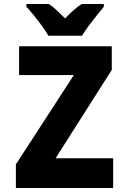

<svg xmlns="http://www.w3.org/2000/svg" viewBox="-20 -947 640 967"><path d="M60 0V-119L352 -569H76V-714H543V-595L260 -150H550V0ZM224 -767Q212 -788 192 -815.5Q172 -843 150.5 -869.5Q129 -896 113 -913V-927H226Q247 -913 266 -895Q285 -877 308 -854Q331 -878 351 -896Q371 -914 392 -927H503V-913Q488 -895 467 -869Q446 -843 426 -816Q406 -789 393 -767Z"/></svg>

Font: Noto Sans Mono Black
Style: Regular
Weight: 900
Designer: Monotype Design Team
Foundry: Monotype Imaging Inc.
Version: Version 2.014